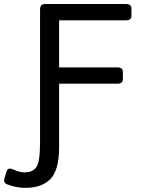

<svg xmlns="http://www.w3.org/2000/svg" viewBox="-108 -720 697 944"><path d="M-72.8 186.5Q-92.3 178.7 -86.4 158.2L-76.2 123.5Q-69.3 101.1 -43 113.3Q-12.7 127.4 13.7 127.4Q51.8 127.4 70.3 102.3Q88.9 77.1 88.9 -18.6V-673.3Q88.9 -700.2 113.3 -700.2H511.2Q538.1 -700.2 538.1 -678.2V-642.1Q538.1 -620.1 511.2 -620.1H182.6V-388.7H469.2Q496.1 -388.7 496.1 -366.7V-330.6Q496.1 -308.6 469.2 -308.6H182.6V4.4Q182.6 115.2 140.6 159.4Q98.6 203.6 16.6 203.6Q-28.8 203.6 -72.8 186.5Z"/></svg>

Font: Istok Web
Style: Regular
Weight: 400
Designer: Andrey V. Panov
Foundry: Andrey V. Panov
Version: Version 1.0.2g